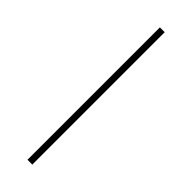

<svg xmlns="http://www.w3.org/2000/svg" viewBox="-245 -720 729 729"><g transform="rotate(45 120.0 -355.5)"><path d="M132.8 -710.9V0H106.9V-710.9Z"/></g></svg>

Font: Roboto Condensed Thin
Style: Regular
Weight: 250
Width: 3
Designer: Christian Robertson
Foundry: Google
Version: Version 3.009; 2024